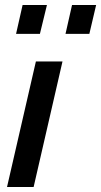

<svg xmlns="http://www.w3.org/2000/svg" viewBox="-20 -745 403 765"><path d="M139 -610H44L70 -725H167ZM336 -610H241L267 -725H363ZM114 0H8L123 -500H229Z"/></svg>

Font: Storia Sans SemiBold
Style: Italic
Weight: 600
Italic angle: -13°
Designer: Campivisivi
Foundry: Accademia di Belle Arti di Urbino and students of MA course of Visual design
Version: Version 60.001;May 25, 2020;FontCreator 12.0.0.2522 64-bit